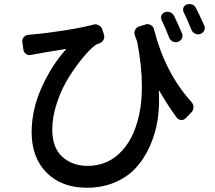

<svg xmlns="http://www.w3.org/2000/svg" viewBox="-20 -840 1040 927"><path d="M965.8 -717.8Q968.8 -710.9 968.8 -705.1Q968.8 -699.2 965.8 -692.4Q960 -680.7 947.3 -675.8Q934.6 -671.9 921.9 -677.7Q909.2 -683.6 904.3 -696.3Q884.8 -744.1 867.2 -780.3Q861.3 -791 865.7 -802.7Q870.1 -814.5 881.8 -818.4Q887.7 -820.3 893.6 -820.3Q900.4 -820.3 907.2 -818.4Q919.9 -813.5 925.8 -801.8Q944.3 -765.6 965.8 -717.8ZM858.4 -679.7Q864.3 -667 858.4 -654.8Q852.5 -642.6 839.8 -638.2Q827.1 -633.8 814.9 -639.2Q802.7 -644.5 796.9 -658.2Q778.3 -706.1 760.7 -742.2Q754.9 -753.9 759.8 -765.6Q764.6 -777.3 776.4 -781.2Q782.2 -783.2 788.1 -783.2Q794.9 -783.2 802.7 -780.3Q815.4 -774.4 821.3 -761.7Q843.8 -714.8 858.4 -679.7ZM630.9 -669.9Q626 -683.6 632.8 -696.3Q639.6 -709 653.3 -712.9L682.6 -721.7Q687.5 -723.6 692.4 -723.6Q700.2 -723.6 708 -718.8Q720.7 -711.9 723.6 -698.2Q776.4 -489.3 904.3 -347.7Q914.1 -336.9 914.1 -322.3Q914.1 -308.6 904.3 -297.9L877.9 -270.5Q868.2 -259.8 854.5 -260.7Q840.8 -261.7 833 -272.5Q787.1 -335 749 -402.3Q749 -403.3 748 -402.8Q747.1 -402.3 747.1 -401.4Q748 -380.9 748 -360.4Q748 -309.6 741.2 -261.7Q730.5 -194.3 703.6 -134.3Q676.8 -74.2 636.2 -29.8Q595.7 14.6 534.7 40.5Q473.6 66.4 399.4 66.4Q277.3 66.4 205.1 -6.3Q132.8 -79.1 132.8 -201.2Q132.8 -311.5 181.6 -418.9Q230.5 -526.4 297.9 -600.6Q298.8 -601.6 298.3 -602.5Q297.9 -603.5 296.9 -603.5Q182.6 -585 153.3 -579.1Q142.6 -577.1 130.9 -575.2Q117.2 -571.3 105.5 -579.6Q93.8 -587.9 92.8 -601.6L87.9 -636.7Q85.9 -650.4 94.7 -660.6Q103.5 -670.9 117.2 -671.9Q127.9 -672.9 136.7 -673.8Q198.2 -678.7 286.1 -692.4Q374 -706.1 429.7 -720.7Q434.6 -722.7 439.5 -722.7Q448.2 -722.7 457 -717.8Q469.7 -711.9 473.6 -698.2L481.4 -674.8Q486.3 -661.1 480 -648.4Q473.6 -635.7 460 -630.9Q448.2 -627 441.4 -623Q414.1 -602.5 380.4 -562Q346.7 -521.5 312.5 -467.3Q278.3 -413.1 255.4 -345.2Q232.4 -277.3 232.4 -214.8Q232.4 -127 280.8 -83Q329.1 -39.1 403.3 -39.1Q502.9 -39.1 570.3 -113.3Q637.7 -187.5 658.2 -321.3Q665 -369.1 665 -424.8Q665 -520.5 642.6 -637.7Q634.8 -659.2 630.9 -669.9Z"/></svg>

Font: Gen Jyuu GothicL Medium
Style: Regular
Weight: 500
Designer: [Source Han Sans]
Ryoko NISHIZUKA  (kana & ideographs); Paul D. Hunt (Latin, Greek & Cyrillic); Wenlong ZHANG  (bopomofo
Version: Version 1.002.20150607